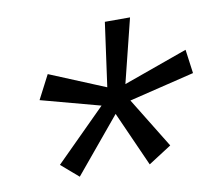

<svg xmlns="http://www.w3.org/2000/svg" viewBox="-62 -659 743 642"><g transform="rotate(-10 310.0 -338.0)"><path d="M71.5 -366 272.5 -312 101 -141 159.5 -90.5 314 -276.5 397 -90.5 475.5 -141 370.5 -312 592.5 -366 581.5 -447 363.5 -369 417.5 -586H332L302 -369L113.5 -447Z"/></g></svg>

Font: Monaspace Neon Light
Style: Italic
Weight: 300
Italic angle: -11°
Designer: Riley Cran & the Lettermatic Team
Foundry: Lettermatic
Version: Version 1.200 (Monaspace Neon)